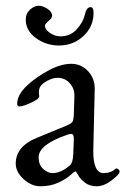

<svg xmlns="http://www.w3.org/2000/svg" viewBox="-20 -637 439 671"><path d="M192 -510Q226 -510 248.5 -535Q271 -560 277 -587Q282 -612 297 -612Q307 -612 307 -592Q307 -544 271.5 -511Q236 -478 186 -478Q141 -478 105.5 -504Q70 -530 70 -568Q70 -590 85 -603.5Q100 -617 115 -617Q129 -617 145.5 -606.5Q162 -596 162 -582Q162 -574 149.5 -563.5Q137 -553 137 -547Q137 -534 154.5 -522Q172 -510 192 -510ZM342 -32Q367 -32 382 -46Q386 -50 392 -46.5Q398 -43 398 -37Q398 -28 370.5 -7Q343 14 318 14Q293 14 276.5 1Q260 -12 253 -25Q246 -38 244 -38Q240 -38 226 -25Q212 -12 184.5 1Q157 14 121 14Q90 14 62.5 -11Q35 -36 35 -65Q35 -125 108 -155L210 -197Q229 -205 233 -211Q237 -217 238 -237L240 -301Q241 -327 224 -346Q207 -365 181 -365Q164 -365 145 -354.5Q126 -344 120 -333Q116 -326 116 -314Q116 -312 116.5 -307Q117 -302 117 -300Q117 -291 88.5 -278Q60 -265 48 -265Q40 -265 40 -274Q40 -308 80 -343Q109 -369 151 -391.5Q193 -414 229 -414Q264 -414 288 -388Q312 -362 311 -325L306 -109Q306 -32 342 -32ZM115 -87Q115 -61 131 -46.5Q147 -32 164 -32Q193 -32 224 -59Q235 -68 236 -99L238 -148Q239 -169 229 -169Q222 -169 215 -166Q115 -132 115 -87Z"/></svg>

Font: EB Garamond SC 12
Style: Regular
Weight: 400
Version: Version 0.016 ; ttfautohint (v0.97) -l 8 -r 50 -G 200 -x 0 -